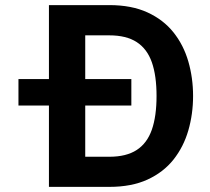

<svg xmlns="http://www.w3.org/2000/svg" viewBox="-20 -729 820 749"><path d="M492.4 -420.6H52V-317.3H492.4ZM733.2 -354.6Q733.2 -425.1 714.7 -489.1Q696.2 -553.1 656.9 -602.5Q617.5 -652 555.5 -680.5Q493.4 -709.1 406.4 -709.1H170.9V0H406.4Q493.4 0 555.5 -28.5Q617.5 -57 656.9 -106.6Q696.2 -156.3 714.7 -220.3Q733.2 -284.2 733.2 -354.6ZM590.7 -354.6Q590.7 -275.7 572.3 -222.9Q553.8 -170.2 513.3 -143.9Q472.8 -117.5 406.4 -117.5H312.5V-591.1H406.4Q472.8 -591.1 513.3 -564.8Q553.8 -538.6 572.3 -486.2Q590.7 -433.8 590.7 -354.6Z"/></svg>

Font: Estedad-FD VF
Style: Regular
Weight: 100
Designer: Amin Abedi
Version: Version 7.3